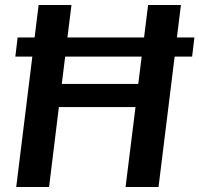

<svg xmlns="http://www.w3.org/2000/svg" viewBox="-20 -743 792 763"><path d="M543 -518H239L225.5 -409.5H529.5ZM743.5 -518H674L610 0H479L518.5 -317.5H214L175 0H44.5L108.5 -518H41L50 -594H117.5L133.5 -723H264L248 -594H552.5L568.5 -723H699L683 -594H752.5Z"/></svg>

Font: Lato 2
Style: Bold Italic
Weight: 700
Italic angle: -7°
Designer: Lukasz Dziedzic with Adam Twardoch and Botio Nikoltchev
Foundry: tyPoland Lukasz Dziedzic
Version: Version 2.015; 2015-08-06; http://www.latofonts.com/